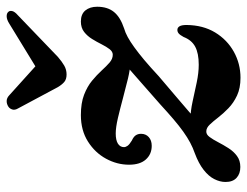

<svg xmlns="http://www.w3.org/2000/svg" viewBox="-104 -636 751 584"><g transform="rotate(-90 272.0 -343.5)"><path d="M196.5 -119.5Q208 -130 225 -144.8Q242 -159.5 268.2 -181.8Q294.5 -204 332.5 -236.5Q360.5 -262.5 382.2 -280.8Q404 -299 421 -311.2Q438 -323.5 451.8 -331Q465.5 -338.5 478 -342Q512.5 -353.5 528.2 -373Q544 -392.5 544 -424Q544 -446 532.8 -459.8Q521.5 -473.5 499 -473.5Q480 -473.5 467.2 -463.5Q454.5 -453.5 445.8 -439.2Q437 -425 429.8 -410.5Q422.5 -396 415 -386.2Q407.5 -376.5 398 -376.5Q385.5 -376.5 374.2 -386.2Q363 -396 349.8 -410.5Q336.5 -425 319 -439.5Q301.5 -454 276.2 -463.8Q251 -473.5 214.5 -473.5Q168 -473.5 134 -452Q100 -430.5 81.8 -397Q63.5 -363.5 63.5 -327Q63.5 -293.5 79.5 -275.8Q95.5 -258 121 -258Q137.5 -258 147.5 -267Q157.5 -276 157.5 -290.5Q157.5 -299.5 153.2 -306.2Q149 -313 137 -318.5Q125.5 -325.5 121.2 -331.2Q117 -337 117 -342.5Q117 -354 127.5 -360.8Q138 -367.5 158.5 -367.5Q177 -367.5 205.8 -360.8Q234.5 -354 266 -345.5Q297.5 -337 325.8 -330.2Q354 -323.5 372 -323.5L374.5 -346Q368.5 -339 352 -324.2Q335.5 -309.5 309 -286.5Q282.5 -263.5 247 -232Q222 -209 201.8 -191.8Q181.5 -174.5 164 -162Q146.5 -149.5 130.5 -141Q114.5 -132.5 98.5 -127Q67.5 -115.5 48 -100.2Q28.5 -85 19.8 -67.8Q11 -50.5 11 -33.5Q11 -11.5 23.5 0Q36 11.5 56.5 11.5Q76.5 11.5 90.2 1.2Q104 -9 114 -24.8Q124 -40.5 132 -56Q140 -71.5 147.8 -82Q155.5 -92.5 165 -92Q175.5 -92 185.5 -81.5Q195.5 -71 207.2 -55.8Q219 -40.5 235.2 -24.8Q251.5 -9 274 1.5Q296.5 12 328 12Q370.5 12 407 -8.2Q443.5 -28.5 465.8 -65.2Q488 -102 488.5 -152Q488.5 -167 484.5 -173.5Q480.5 -180 473.5 -180Q467.5 -180 462.8 -176Q458 -172 452 -161Q442.5 -136.5 422.5 -125.8Q402.5 -115 367.5 -115Q343 -115 313.5 -121.2Q284 -127.5 255.2 -133.8Q226.5 -140 204.5 -140ZM387 -590 274.5 -691.5Q266.5 -699 257.5 -699.2Q248.5 -699.5 240 -694Q234 -690 231.5 -682.2Q229 -674.5 234.5 -665L299.5 -543.5Q307 -531 315.2 -524Q323.5 -517 338 -517Q352.5 -517 364.8 -524Q377 -531 391.5 -543.5L518 -665Q529 -674.5 530.8 -682.2Q532.5 -690 528.5 -694Q524 -699.5 514.5 -699.2Q505 -699 493 -691.5L327 -590Z"/></g></svg>

Font: Fraunces SemiBold
Style: Italic
Weight: 600
Italic angle: -16°
Version: Version 1.000;[b76b70a41]